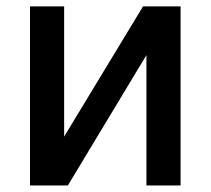

<svg xmlns="http://www.w3.org/2000/svg" viewBox="-20 -565 642 585"><path d="M175.4 -148.8 415.8 -545.5H530.2V0H426.1V-397L186.8 0H71.4V-545.5H175.4Z"/></svg>

Font: Inter Zeller Medium
Style: Regular
Weight: 500
Designer: Rasmus Andersson; Joe Bland
Foundry: zeller
Version: Version 3.015;git-dec3a8cb1